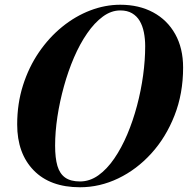

<svg xmlns="http://www.w3.org/2000/svg" viewBox="-20 -780 792 810"><path d="M317.5 10Q191.5 10 122 -61.5Q52.5 -133 52.5 -255Q52.5 -343 77 -420Q101.5 -497 144.2 -559.5Q187 -622 242.5 -667Q298 -712 360.8 -736Q423.5 -760 487.5 -760Q566.5 -760 626.2 -727.8Q686 -695.5 719.2 -636Q752.5 -576.5 752.5 -495Q752.5 -385 716.2 -292.8Q680 -200.5 618.5 -132.8Q557 -65 479 -27.5Q401 10 317.5 10ZM317.5 -14.5Q358.5 -14.5 394.8 -40.2Q431 -66 461.8 -110.8Q492.5 -155.5 516.8 -212.8Q541 -270 558 -334Q575 -398 583.8 -462.5Q592.5 -527 592.5 -585Q592.5 -616 587 -643.5Q581.5 -671 569.5 -691.5Q557.5 -712 537.2 -724Q517 -736 487.5 -736Q449 -736 413.8 -710Q378.5 -684 347.8 -639.5Q317 -595 292.2 -537.5Q267.5 -480 249.8 -416Q232 -352 222.2 -287.8Q212.5 -223.5 212.5 -165.5Q212.5 -113.5 222.2 -80.2Q232 -47 255 -30.8Q278 -14.5 317.5 -14.5Z"/></svg>

Font: Bodoni Moda 9pt
Style: Bold Italic
Weight: 700
Italic angle: -13°
Designer: Owen Earl
Foundry: indestructible type
Version: Version 2.004